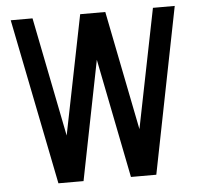

<svg xmlns="http://www.w3.org/2000/svg" viewBox="-50 -736 822 788"><g transform="rotate(-5 361.0 -342.0)"><path d="M509.8 -192.4Q477.5 -356.4 412.1 -683.6Q377.9 -683.6 308.6 -683.6Q275.4 -519.5 210 -192.4Q177.7 -356.4 112.3 -683.6Q82 -683.6 22.5 -683.6Q68.4 -456.1 159.2 0Q193.4 0 262.7 0Q294.9 -164.1 360.4 -491.2Q392.6 -328.1 458 0Q493.2 0 562.5 0Q607.4 -228.5 698.2 -683.6Q668 -683.6 608.4 -683.6Q575.2 -519.5 509.8 -192.4Z"/></g></svg>

Font: ZAANS 2018
Style: Regular
Weight: 400
Designer: Counter Creatives
Version: Version 1.0 - 24-01-18